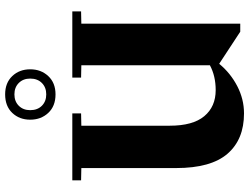

<svg xmlns="http://www.w3.org/2000/svg" viewBox="-134 -844 993 766"><g transform="rotate(-90 363.0 -461.5)"><path d="M700 -670V-635L651 -634V0H619L491 -84Q454 -39 402 -12Q350 15 293 15Q189 15 132 -51Q75 -117 75 -256V-634L26 -635V-670H293V-635L244 -634V-281Q244 -189 282 -143.5Q320 -98 386 -98Q442 -98 485 -121V-634L436 -635V-670ZM268 -838Q268 -881 295 -909.5Q322 -938 369 -938Q415 -938 442 -909.5Q469 -881 469 -838Q469 -795 442 -766Q415 -737 369 -737Q322 -737 295 -766Q268 -795 268 -838ZM432 -838Q432 -866 414.5 -883.5Q397 -901 369 -901Q341 -901 323.5 -883.5Q306 -866 306 -838Q306 -809 323.5 -791.5Q341 -774 369 -774Q397 -774 414.5 -791.5Q432 -809 432 -838Z"/></g></svg>

Font: Rakkas
Style: Regular
Weight: 400
Designer: Zeynep Akay
Foundry: Zeynep Akay
Version: Version 2.000